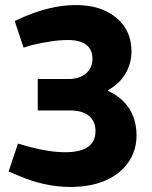

<svg xmlns="http://www.w3.org/2000/svg" viewBox="-20 -730 600 758"><path d="M257 8Q207 8 156.5 -3Q106 -14 59 -34L14 -53L51 -163L97 -150Q135 -140 170.5 -134.5Q206 -129 238 -129Q296 -129 326.5 -149.5Q357 -170 357 -212Q357 -251 331.5 -272.5Q306 -294 254 -294H129V-418H250Q294 -418 319.5 -440Q345 -462 345 -497Q345 -535 320 -553.5Q295 -572 250 -572Q217 -572 180 -566.5Q143 -561 102 -551L73 -542L38 -647L78 -665Q127 -686 178.5 -698Q230 -710 280 -710Q347 -710 396 -687Q445 -664 472 -623.5Q499 -583 499 -527Q499 -480 475.5 -439.5Q452 -399 406 -374V-371Q459 -348 489 -303Q519 -258 519 -195Q519 -136 487 -89.5Q455 -43 396.5 -17.5Q338 8 257 8Z"/></svg>

Font: REM SemiBold
Style: Regular
Weight: 600
Designer: Octavio Pardo
Foundry: Ashler Design
Version: Version 1.005;gftools[0.9.28]